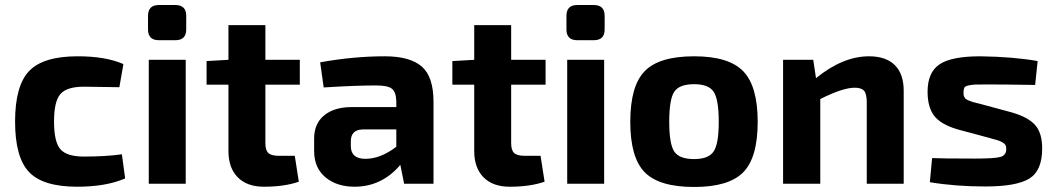

<svg xmlns="http://www.w3.org/2000/svg" viewBox="-20 -731 4201 764"><path d="M465 -117 478 -21Q402 12 287 12Q151 12 95.5 -46.5Q40 -105 40 -247Q40 -390 96 -448.5Q152 -507 289 -507Q401 -507 471 -476L455 -384Q347 -386 314 -386Q246 -386 220.5 -357Q195 -328 195 -247Q195 -166 220.5 -137Q246 -108 314 -108Q401 -108 465 -117Z M612 -711H678Q721 -711 721 -668V-614Q721 -571 678 -571H612Q569 -571 569 -614V-668Q569 -711 612 -711ZM719 0H572V-493H719Z M1036 -394V-161Q1036 -133 1048 -122Q1060 -111 1090 -111H1153L1169 -8Q1112 12 1030 12Q963 12 926 -25.5Q889 -63 889 -130V-394H802V-488L889 -493V-631H1036V-493H1173V-394Z M1268 -383 1254 -483Q1387 -507 1511 -507Q1611 -507 1658 -466.5Q1705 -426 1705 -326V0H1588L1573 -75Q1499 12 1391 12Q1320 12 1275 -25.5Q1230 -63 1230 -130V-180Q1230 -239 1270 -272Q1310 -305 1381 -305H1557V-327Q1556 -365 1539.5 -378Q1523 -391 1476 -391Q1394 -391 1268 -383ZM1376 -169V-150Q1376 -99 1434 -99Q1494 -99 1557 -147V-216H1424Q1376 -215 1376 -169Z M2014 -394V-161Q2014 -133 2026 -122Q2038 -111 2068 -111H2131L2147 -8Q2090 12 2008 12Q1941 12 1904 -25.5Q1867 -63 1867 -130V-394H1780V-488L1867 -493V-631H2014V-493H2151V-394Z M2277 -711H2343Q2386 -711 2386 -668V-614Q2386 -571 2343 -571H2277Q2234 -571 2234 -614V-668Q2234 -711 2277 -711ZM2384 0H2237V-493H2384Z M2742 -507Q2880 -507 2937.5 -447.5Q2995 -388 2995 -246Q2995 -104 2937.5 -45.5Q2880 13 2742 13Q2603 13 2545.5 -45.5Q2488 -104 2488 -246Q2488 -389 2545.5 -448Q2603 -507 2742 -507ZM2742 -396Q2683 -396 2663 -366Q2643 -336 2643 -246Q2643 -158 2663 -128Q2683 -98 2742 -98Q2799 -98 2819.5 -128Q2840 -158 2840 -246Q2840 -335 2820 -365.5Q2800 -396 2742 -396Z M3216 -493 3227 -420Q3334 -507 3438 -507Q3505 -507 3540.5 -472Q3576 -437 3576 -370V0H3429V-324Q3429 -357 3418.5 -369.5Q3408 -382 3381 -382Q3334 -382 3244 -337V0H3096V-493Z M3914 -183 3791 -216Q3723 -236 3697 -270.5Q3671 -305 3671 -366Q3671 -443 3718.5 -475Q3766 -507 3881 -507Q4014 -505 4109 -488L4099 -393Q3973 -395 3909 -395Q3874 -395 3860.5 -394.5Q3847 -394 3833.5 -391Q3820 -388 3817 -381.5Q3814 -375 3814 -362Q3814 -357 3814.5 -353Q3815 -349 3817 -345.5Q3819 -342 3820.5 -340Q3822 -338 3826 -335.5Q3830 -333 3832.5 -332Q3835 -331 3841.5 -328.5Q3848 -326 3851.5 -325Q3855 -324 3864.5 -321.5Q3874 -319 3879 -318L4005 -284Q4071 -265 4099 -233.5Q4127 -202 4127 -140Q4127 -52 4076 -20.5Q4025 11 3901 11Q3781 11 3680 -6L3689 -102Q3725 -100 3860 -100Q3937 -100 3960.5 -106.5Q3984 -113 3984 -137Q3984 -142 3983.5 -146Q3983 -150 3981 -153.5Q3979 -157 3977 -159Q3975 -161 3970.5 -163.5Q3966 -166 3963.5 -167.5Q3961 -169 3954 -171.5Q3947 -174 3943 -175Q3939 -176 3929.5 -178.5Q3920 -181 3914 -183Z"/></svg>

Font: Exo 2.0
Style: Bold
Weight: 700
Designer: Natanael Gama
Version: Version 1.001;PS 001.001;hotconv 1.0.70;makeotf.lib2.5.58329